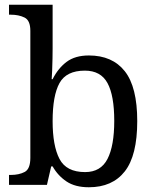

<svg xmlns="http://www.w3.org/2000/svg" viewBox="-20 -780 654 810"><path d="M355 10Q297 10 260.5 -14.5Q224 -39 202 -78H196L178 0H18V-42H26Q60 -42 84 -54.5Q108 -67 108 -114V-650Q108 -694 83.5 -706Q59 -718 26 -718H18V-760H202V-576Q202 -559 201.5 -532.5Q201 -506 200 -481.5Q199 -457 198 -446H202Q225 -492 261 -519Q297 -546 355 -546Q454 -546 506.5 -479.5Q559 -413 559 -269Q559 -124 506.5 -57Q454 10 355 10ZM339 -54Q405 -54 433.5 -109.5Q462 -165 462 -270Q462 -377 433.5 -429.5Q405 -482 338 -482Q260 -482 231 -429.5Q202 -377 202 -269Q202 -165 231 -109.5Q260 -54 339 -54Z"/></svg>

Font: Noto Serif Ahom
Style: Regular
Weight: 400
Designer: Monotype Design Team
Foundry: Monotype Imaging Inc.
Version: Version 2.007; ttfautohint (v1.8.4.7-5d5b)